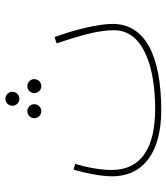

<svg xmlns="http://www.w3.org/2000/svg" viewBox="28 -638 630 727"><g transform="rotate(-90 343.5 -274.0)"><path d="M333 -516C348 -516 360 -528 360 -543C360 -557 348 -569 333 -569C319 -569 307 -557 307 -543C307 -528 319 -516 333 -516ZM286 -433C301 -433 313 -445 313 -460C313 -474 301 -486 286 -486C272 -486 260 -474 260 -460C260 -445 272 -433 286 -433ZM381 -433C396 -433 408 -445 408 -460C408 -474 396 -486 381 -486C367 -486 355 -474 355 -460C355 -445 367 -433 381 -433ZM290 21C495 21 617 -39 617 -163C617 -215 596 -305 567 -383L543 -375C576 -278 593 -215 593 -157C593 -45 449 -2 296 -2C147 -2 64 -55 64 -167C64 -213 75 -266 87 -305L65 -311C53 -269 40 -211 40 -165C40 -43 136 21 290 21Z"/></g></svg>

Font: Noto Sans Arabic ExtCond Thin
Style: Regular
Weight: 100
Width: 2
Designer: Monotype Design Team, Nadine Chahine, Nizar Qandah and Khaled Hosny
Foundry: Monotype Imaging Inc.
Version: Version 2.012